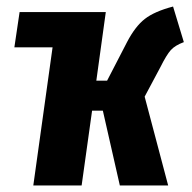

<svg xmlns="http://www.w3.org/2000/svg" viewBox="-20 -568 589 588"><path d="M471 -362 423 -272 495 0H347L295 -229H262L230 0H82L141 -423H24L40 -531H304L275 -321H308L369 -439Q394 -487 423.5 -510Q453 -533 510 -548L543 -439Q516 -429 503 -414.5Q490 -400 471 -362Z"/></svg>

Font: Fira Sans Extra Condensed
Style: Bold Italic
Weight: 700
Width: 3
Italic angle: -8°
Designer: Carrois Corporate & Edenspiekermann AG
Foundry: Carrois Corporate GbR & Edenspiekermann AG
Version: Version 4.203